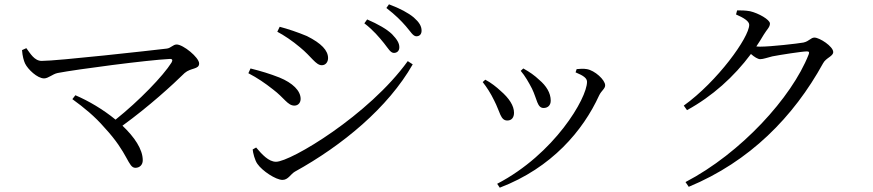

<svg xmlns="http://www.w3.org/2000/svg" viewBox="-20 -819 4040 889"><path d="M82 -587C84 -559 90 -538 96 -525C109 -498 153 -456 184 -456C204 -456 223 -476 247 -481C335 -498 663 -541 765 -546C778 -547 781 -541 774 -529C735 -467 625 -353 515 -265C458 -312 390 -352 329 -378L315 -360C369 -321 420 -279 463 -229C576 -108 572 -42 607 -42C626 -42 641 -55 641 -77C641 -128 602 -185 547 -237C671 -327 779 -426 835 -481C864 -506 902 -497 902 -525C902 -553 828 -613 798 -613C781 -613 771 -596 752 -594C676 -585 247 -537 173 -537C139 -537 120 -572 102 -596Z M1804 -574C1818 -574 1829 -583 1829 -600C1829 -619 1819 -636 1795 -661C1771 -684 1731 -707 1680 -729L1667 -711C1709 -679 1736 -646 1758 -619C1778 -594 1788 -574 1804 -574ZM1908 -651C1923 -651 1932 -661 1932 -677C1932 -698 1921 -716 1896 -738C1871 -759 1832 -780 1781 -799L1769 -782C1813 -748 1837 -723 1859 -698C1881 -673 1892 -651 1908 -651ZM1369 -600C1422 -557 1442 -517 1470 -517C1488 -517 1499 -532 1499 -550C1499 -585 1469 -618 1401 -652C1358 -670 1313 -685 1275 -695L1264 -672C1293 -657 1335 -629 1369 -600ZM1258 -70C1224 -70 1193 -104 1166 -136L1150 -127C1151 -112 1160 -76 1172 -60C1194 -28 1257 14 1288 14C1314 14 1325 -12 1345 -24C1566 -146 1777 -321 1891 -521L1868 -536C1688 -286 1326 -70 1258 -70ZM1244 -405C1296 -366 1312 -330 1343 -330C1362 -330 1372 -345 1372 -361C1372 -399 1335 -435 1274 -460C1228 -478 1191 -489 1140 -502L1130 -480C1172 -458 1206 -435 1244 -405Z M2443 -409C2467 -360 2467 -319 2497 -319C2516 -319 2530 -331 2530 -353C2530 -389 2509 -422 2477 -449C2455 -470 2432 -486 2403 -502L2391 -491C2411 -468 2429 -436 2443 -409ZM2754 -377C2765 -400 2782 -408 2782 -424C2782 -449 2734 -493 2697 -499C2681 -502 2663 -500 2650 -499L2645 -484C2684 -468 2698 -456 2698 -440C2698 -364 2547 -106 2282 32L2294 50C2535 -42 2680 -215 2754 -377ZM2268 -354C2296 -300 2297 -261 2329 -261C2350 -261 2360 -276 2360 -297C2360 -329 2338 -364 2297 -399C2280 -415 2254 -436 2227 -450L2215 -439C2234 -415 2252 -387 2268 -354Z M3388 -752C3423 -737 3449 -721 3449 -704C3449 -646 3302 -442 3146 -330L3161 -309C3278 -373 3378 -463 3457 -569C3473 -555 3489 -545 3500 -545C3514 -545 3535 -553 3556 -558C3592 -565 3694 -581 3716 -581C3725 -581 3729 -578 3724 -566C3646 -368 3411 -110 3154 24L3169 46C3451 -71 3654 -277 3791 -526C3805 -552 3838 -558 3838 -578C3838 -604 3775 -645 3751 -645C3734 -645 3727 -628 3700 -622C3672 -617 3549 -603 3501 -603C3495 -603 3489 -603 3482 -604C3494 -621 3505 -640 3516 -658C3531 -683 3545 -693 3545 -710C3545 -728 3492 -758 3453 -767C3431 -771 3411 -771 3393 -771Z"/></svg>

Font: Source Han Serif K
Style: Regular
Weight: 400
Designer: Ryoko NISHIZUKA 西塚涼子 (kana & ideographs); Frank Grießhammer (Latin, Greek & Cyrillic); Wenlong ZHANG 张文龙 (bopomofo); San
Foundry: Adobe Systems Incorporated
Version: Version 1.001;PS 1.001;hotconv 16.6.54;makeotf.lib2.5.65590